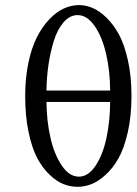

<svg xmlns="http://www.w3.org/2000/svg" viewBox="-20 -718 532 748"><path d="M409.2 -365.2Q408.7 -443.4 392.8 -510.3Q377 -577.1 347.7 -618.2Q318.4 -659.2 282.2 -659.2Q252.4 -659.2 228.3 -631.8Q204.1 -604.5 190.2 -560.3Q176.3 -516.1 168.9 -466.1Q161.6 -416 161.1 -365.2ZM409.2 -320.8H161.1Q161.6 -247.6 176.5 -181.9Q191.4 -116.2 220.7 -73Q250 -29.8 287.1 -29.8Q324.2 -29.8 352.5 -72.8Q380.9 -115.7 394.8 -180.9Q408.7 -246.1 409.2 -320.8ZM78.1 -344.2Q78.1 -414.1 90.6 -473.1Q103 -532.2 123.8 -573Q144.5 -613.8 171.9 -642.6Q199.2 -671.4 228.5 -684.8Q257.8 -698.2 288.1 -698.2Q313.5 -698.2 340.1 -687.3Q366.7 -676.3 394.3 -649.7Q421.9 -623 443.4 -583.7Q464.8 -544.4 478.5 -482.4Q492.2 -420.4 492.2 -344.2Q492.2 -265.6 477.8 -202.6Q463.4 -139.6 441.4 -100.8Q419.4 -62 390.6 -36.1Q361.8 -10.3 335 -0.2Q308.1 9.8 282.2 9.8Q254.9 9.8 228 -0.5Q201.2 -10.7 173.6 -36.9Q146 -63 125.2 -101.8Q104.5 -140.6 91.3 -203.4Q78.1 -266.1 78.1 -344.2Z"/></svg>

Font: Linear Smooth
Style: Regular
Weight: 400
Designer: Philipp H. Poll, Flanker
Foundry: Philipp H. Poll, reworked by Flanker
Version: Version 1.061 | FøM Fix